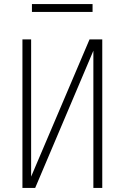

<svg xmlns="http://www.w3.org/2000/svg" viewBox="-20 -930 616 950"><path d="M91 0H154L442 -679V0H486V-735H423L134 -56V-735H91ZM138 -871H438V-910H138Z"/></svg>

Font: Iosevka Sparkle Extralight
Style: Regular
Weight: 200
Designer: Belleve Invis
Foundry: Belleve Invis
Version: Version 4.5.0; ttfautohint (v1.8.3)